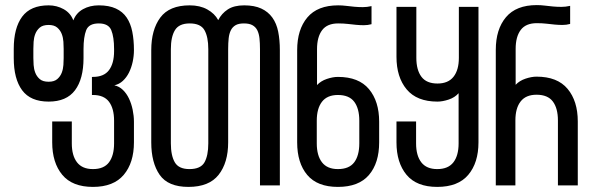

<svg xmlns="http://www.w3.org/2000/svg" viewBox="-20 -728 2323 754"><path d="M230 -536V-500C230 -492.7 229.7 -483.7 229 -473C228.3 -462.3 226.2 -452.2 222.5 -442.5C218.8 -432.8 213 -424.5 205 -417.5C197 -410.5 185.7 -407 171 -407C155.7 -407 144 -410.5 136 -417.5C128 -424.5 122.2 -432.8 118.5 -442.5C114.8 -452.2 112.7 -462.3 112 -473C111.3 -483.7 111 -492.7 111 -500V-536C111 -544 111.3 -553.3 112 -564C112.7 -574.7 114.8 -584.8 118.5 -594.5C122.2 -604.2 128 -612.5 136 -619.5C144 -626.5 155.7 -630 171 -630C185.7 -630 197 -626.5 205 -619.5C213 -612.5 218.8 -604.2 222.5 -594.5C226.2 -584.8 228.3 -574.7 229 -564C229.7 -553.3 230 -544 230 -536ZM429 -393C441.7 -395.7 452.8 -401.5 462.5 -410.5C472.2 -419.5 480.2 -430.3 486.5 -443C492.8 -455.7 497.7 -469.7 501 -485C504.3 -500.3 506 -515.7 506 -531C506 -557.7 503.8 -581.8 499.5 -603.5C495.2 -625.2 487.8 -643.7 477.5 -659C467.2 -674.3 453 -686.2 435 -694.5C417 -702.8 394.7 -707 368 -707C344.7 -707 324 -702 306 -692C288 -682 275.3 -667.3 268 -648C260.7 -667.3 248 -682 230 -692C212 -702 192.3 -707 171 -707C123.7 -707 89 -692.2 67 -662.5C45 -632.8 34 -590.7 34 -536V-500C34 -445.3 45 -403.2 67 -373.5C89 -343.8 123.7 -329 171 -329C217.7 -329 252.2 -343.8 274.5 -373.5C296.8 -403.2 308 -445.3 308 -500V-535C308 -567 311.5 -591.8 318.5 -609.5C325.5 -627.2 342 -636 368 -636C393.3 -636 409.7 -627.2 417 -609.5C424.3 -591.8 428 -567 428 -535V-527C428 -495 421.3 -470.2 408 -452.5C394.7 -434.8 373.7 -426 345 -426H341V-355H345C373.7 -355 394.7 -346.2 408 -328.5C421.3 -310.8 428 -286 428 -254V-165C428 -133 421.3 -108.2 408 -90.5C394.7 -72.8 373.7 -64 345 -64C317 -64 296.2 -72.8 282.5 -90.5C268.8 -108.2 262 -133 262 -165V-251H185V-169C185 -115.7 198.2 -73.2 224.5 -41.5C250.8 -9.8 291 6 345 6C399 6 439.3 -9.8 466 -41.5C492.7 -73.2 506 -115.7 506 -169V-250C506 -265.3 504.3 -281 501 -297C497.7 -313 492.8 -327.7 486.5 -341C480.2 -354.3 472.2 -365.7 462.5 -375C452.8 -384.3 441.7 -390.3 429 -393Z M798 -535V-165C798 -133 793 -108.2 783 -90.5C773 -72.8 753.3 -64 724 -64C696 -64 676.8 -72.8 666.5 -90.5C656.2 -108.2 651 -133 651 -165V-535C651 -567 656.3 -591.8 667 -609.5C677.7 -627.2 697 -636 725 -636C753.7 -636 773 -627.2 783 -609.5C793 -591.8 798 -567 798 -535ZM939 -707C912.3 -707 890.8 -701.7 874.5 -691C858.2 -680.3 845.7 -666.3 837 -649C827.7 -666.3 813.3 -680.3 794 -691C774.7 -701.7 751.7 -707 725 -707C671.7 -707 633.2 -691 609.5 -659C585.8 -627 574 -584.3 574 -531V-169C574 -115.7 585 -73.2 607 -41.5C629 -9.8 666.7 6 720 6C774 6 813.5 -9.8 838.5 -41.5C863.5 -73.2 876 -115.7 876 -169V-535C876 -551 876.7 -565.2 878 -577.5C879.3 -589.8 882.2 -600.3 886.5 -609C890.8 -617.7 897 -624.3 905 -629C913 -633.7 924 -636 938 -636C952 -636 963.2 -633.7 971.5 -629C979.8 -624.3 986.2 -617.7 990.5 -609C994.8 -600.3 997.7 -589.8 999 -577.5C1000.3 -565.2 1001 -551 1001 -535V0H1079V-531C1079 -557.7 1076.8 -581.8 1072.5 -603.5C1068.2 -625.2 1060.5 -643.7 1049.5 -659C1038.5 -674.3 1024 -686.2 1006 -694.5C988 -702.8 965.7 -707 939 -707Z M1391 -254V-165C1391 -133 1384.3 -108.2 1371 -90.5C1357.7 -72.8 1336.3 -64 1307 -64C1279 -64 1258.2 -72.8 1244.5 -90.5C1230.8 -108.2 1224 -133 1224 -165V-254C1224 -286 1230.8 -310.8 1244.5 -328.5C1258.2 -346.2 1279 -355 1307 -355C1336.3 -355 1357.7 -346.2 1371 -328.5C1384.3 -310.8 1391 -286 1391 -254ZM1307 -426C1293.7 -426 1279.2 -423.3 1263.5 -418C1247.8 -412.7 1235 -404.7 1225 -394V-535C1225 -567 1231.7 -591.8 1245 -609.5C1258.3 -627.2 1279.3 -636 1308 -636C1322 -636 1334.7 -635.3 1346 -634C1357.3 -632.7 1368.2 -631.5 1378.5 -630.5C1388.8 -629.5 1399 -629 1409 -629C1419 -629 1429 -630.3 1439 -633V-704C1427 -701.3 1415.7 -700 1405 -700C1393.7 -700 1382.5 -700.5 1371.5 -701.5C1360.5 -702.5 1349.8 -703.7 1339.5 -705C1329.2 -706.3 1318.7 -707 1308 -707C1254 -707 1213.7 -691.2 1187 -659.5C1160.3 -627.8 1147 -585 1147 -531V-169C1147 -115 1160.2 -72.3 1186.5 -41C1212.8 -9.7 1253 6 1307 6C1361.7 6 1402.3 -9.7 1429 -41C1455.7 -72.3 1469 -115 1469 -169V-250C1469 -303.3 1455.7 -346 1429 -378C1402.3 -410 1361.7 -426 1307 -426Z M1859 -701H1782V-501C1782 -469 1775 -444.2 1761 -426.5C1747 -408.8 1726 -400 1698 -400C1669.3 -400 1648.3 -408.8 1635 -426.5C1621.7 -444.2 1615 -469 1615 -501V-701H1537V-505C1537 -451.7 1550.3 -409 1577 -377C1603.7 -345 1644 -329 1698 -329C1711.3 -329 1726 -331.7 1742 -337C1758 -342.3 1771 -350.7 1781 -362V-165C1781 -133 1774.2 -108.2 1760.5 -90.5C1746.8 -72.8 1725.7 -64 1697 -64C1669 -64 1648.2 -72.8 1634.5 -90.5C1620.8 -108.2 1614 -133 1614 -165V-251H1537V-169C1537 -115.7 1550.2 -73.2 1576.5 -41.5C1602.8 -9.8 1643 6 1697 6C1751.7 6 1792.3 -9.8 1819 -41.5C1845.7 -73.2 1859 -115.7 1859 -169Z M1927 0H2004V-255C2004 -287 2010.8 -311.8 2024.5 -329.5C2038.2 -347.2 2059 -356 2087 -356C2116.3 -356 2137.7 -347.2 2151 -329.5C2164.3 -311.8 2171 -287 2171 -255V0H2249V-251C2249 -304.3 2235.7 -347 2209 -379C2182.3 -411 2141.7 -427 2087 -427C2073.7 -427 2059.2 -424.3 2043.5 -419C2027.8 -413.7 2015 -405.7 2005 -395V-536C2005 -568 2011.7 -592.8 2025 -610.5C2038.3 -628.2 2059.3 -637 2088 -637C2102 -637 2114.7 -636.3 2126 -635C2137.3 -633.7 2148.2 -632.5 2158.5 -631.5C2168.8 -630.5 2179 -630 2189 -630C2199 -630 2209 -631.3 2219 -634V-705C2207 -702.3 2195.7 -701 2185 -701C2173.7 -701 2162.5 -701.5 2151.5 -702.5C2140.5 -703.5 2129.8 -704.7 2119.5 -706C2109.2 -707.3 2098.7 -708 2088 -708C2034 -708 1993.7 -692.2 1967 -660.5C1940.3 -628.8 1927 -586 1927 -532Z"/></svg>

Font: Bebas Neue Regular two
Style: Regular2
Weight: 400
Designer: Ryoichi Tsunekawa & LGV (GE)
Foundry: Free Software Foundation, Inc.
Version: Version 1.003 August 13, 2016